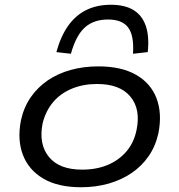

<svg xmlns="http://www.w3.org/2000/svg" viewBox="-20 -778 753 807"><path d="M321 9Q224 9 162.5 -27Q101 -63 76.5 -126.5Q52 -190 68 -272Q80 -327 109 -369Q138 -411 180.5 -440Q223 -469 277 -484Q331 -499 394 -499Q490 -499 552 -463.5Q614 -428 638 -364.5Q662 -301 646 -219Q634 -164 605 -122Q576 -80 533.5 -51Q491 -22 437 -6.5Q383 9 321 9ZM325 -65Q385 -65 432 -84.5Q479 -104 511 -141Q543 -178 554 -232Q572 -319 528 -372Q484 -425 388 -425Q330 -425 282.5 -405.5Q235 -386 203.5 -349Q172 -312 159 -259Q142 -172 185.5 -118.5Q229 -65 325 -65ZM278 -552 217 -559Q235 -625 266 -669Q297 -713 342 -735.5Q387 -758 446 -758Q505 -758 541.5 -735.5Q578 -713 593 -668.5Q608 -624 601 -559L539 -552Q544 -628 519 -662Q494 -696 434 -696Q373 -696 336 -662Q299 -628 278 -552Z"/></svg>

Font: Nunito Sans 10pt Expanded
Style: Italic
Weight: 400
Width: 7
Italic angle: -9°
Designer: Vernon Adams
Foundry: Vernon Adams
Version: Version 3.101;gftools[0.9.27]